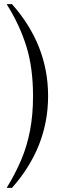

<svg xmlns="http://www.w3.org/2000/svg" viewBox="-20 -760 302 930"><path d="M14 150V147Q54 82 82.5 15Q111 -52 125.5 -128Q140 -204 140 -295Q140 -432 107.5 -536Q75 -640 14 -737V-740H38Q213 -543 213 -295Q213 -47 38 150Z"/></svg>

Font: Spectral SC
Style: Bold
Weight: 700
Designer: Jean-Baptiste Levee
Foundry: Production Type
Version: Version 2.001